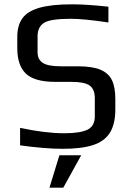

<svg xmlns="http://www.w3.org/2000/svg" viewBox="-20 -679 609 889"><path d="M73 -6V-87Q189 -62 277 -62Q351 -62 385 -78.5Q419 -95 419 -140V-224Q419 -266 395 -283Q371 -300 311 -300H235Q140 -300 100 -338Q60 -376 60 -456V-508Q60 -561 83.5 -594Q107 -627 162.5 -643Q218 -659 315 -659Q380 -659 482 -648V-575Q368 -592 308 -592Q215 -592 185 -574Q154 -555 154 -511V-437Q154 -403 178.5 -387.5Q203 -372 263 -372H341Q408 -372 445.5 -356Q483 -340 498.5 -307.5Q514 -275 514 -220V-173Q514 -104 488.5 -64Q463 -24 410 -7Q357 10 271 10Q188 10 73 -6ZM255 40H356L273 190H209Z"/></svg>

Font: Play
Style: Regular
Weight: 400
Designer: Jonas Hecksher (Cyrillic expansion: Cyreal)
Foundry: Jonas Hecksher, Playtype, e-types AS
Version: Version 2.101; ttfautohint (v1.5.65-e2d9)